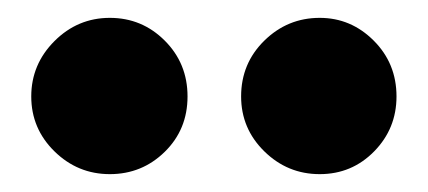

<svg xmlns="http://www.w3.org/2000/svg" viewBox="-20 -757 479 215"><path d="M15 -649Q15 -685 41 -711Q67 -737 103 -737Q139 -737 164.5 -711.5Q190 -686 190 -649Q190 -612 164.5 -587Q139 -562 103 -562Q67 -562 41 -587.5Q15 -613 15 -649ZM250 -649Q250 -686 276 -711.5Q302 -737 338 -737Q373 -737 398.5 -711.5Q424 -686 424 -649Q424 -613 399 -587.5Q374 -562 338 -562Q302 -562 276 -587.5Q250 -613 250 -649Z"/></svg>

Font: Prompt Black
Style: Regular
Weight: 900
Designer: Katatrad Team
Foundry: CadsonDemak
Version: Version 1.000